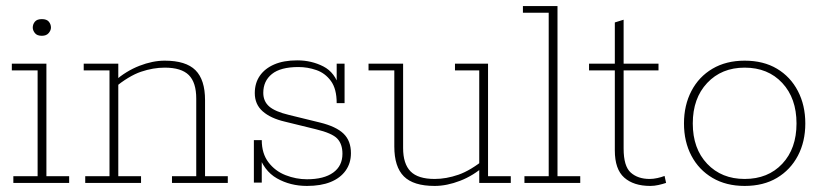

<svg xmlns="http://www.w3.org/2000/svg" viewBox="-20 -603 2722 633"><path d="M24 0V-22H104V-371H19V-393H133V-22H208V0ZM118 -485Q102 -485 95 -494Q88 -503 88 -512Q88 -523 95 -531.5Q102 -540 118 -540Q134 -540 141 -531.5Q148 -523 148 -512Q148 -503 140.5 -494Q133 -485 118 -485Z M261 0V-22H341V-371H256V-393H370V-341L358 -336Q396 -369 439.5 -386Q483 -403 523 -403Q593 -403 624.5 -371.5Q656 -340 656 -273V-22H731V0H547V-22H627V-278Q627 -331 602.5 -355.5Q578 -380 523 -380Q485 -380 445 -366.5Q405 -353 355 -312L370 -335V-22H445V0Z M992 10Q937 10 893 -15Q849 -40 831 -98L843 -105V-1H817V-141H843Q843 -97 865 -68Q887 -39 921.5 -25.5Q956 -12 992 -12Q1048 -12 1078.5 -34Q1109 -56 1109 -96Q1109 -128 1092 -146Q1075 -164 1021 -177L919 -202Q872 -213 846 -236Q820 -259 820 -296Q820 -329 836.5 -353Q853 -377 884 -390.5Q915 -404 960 -404Q1007 -404 1046 -384Q1085 -364 1099 -314L1090 -309V-393H1116V-263H1090Q1090 -310 1071 -336Q1052 -362 1023 -372Q994 -382 964 -382Q905 -382 876.5 -359Q848 -336 848 -297Q848 -269 867.5 -252Q887 -235 933 -224L1035 -199Q1088 -186 1112.5 -162.5Q1137 -139 1137 -98Q1137 -65 1119.5 -40.5Q1102 -16 1070 -3Q1038 10 992 10Z M1413 10Q1343 10 1311.5 -21.5Q1280 -53 1280 -120V-371H1195V-393H1309V-115Q1309 -63 1333.5 -38Q1358 -13 1413 -13Q1451 -13 1491.5 -27Q1532 -41 1581 -81L1560 -59V-371H1480V-393H1589V-22H1664V0H1560V-52L1578 -57Q1541 -24 1497 -7Q1453 10 1413 10Z M1709 0V-22H1789V-561H1704V-583H1818V-22H1893V0Z M2124 10Q2069 10 2038 -17.5Q2007 -45 2007 -107V-371H1922V-393H2007V-529L2036 -538V-393H2151V-371H2036V-113Q2036 -55 2059.5 -34Q2083 -13 2122 -13Q2134 -13 2147.5 -16Q2161 -19 2171 -23L2176 0Q2164 4 2150.5 7Q2137 10 2124 10Z M2435 10Q2374 10 2329 -16.5Q2284 -43 2259.5 -89.5Q2235 -136 2235 -196Q2235 -256 2259.5 -303Q2284 -350 2329 -376.5Q2374 -403 2435 -403Q2497 -403 2541.5 -376.5Q2586 -350 2610.5 -303Q2635 -256 2635 -196Q2635 -136 2610.5 -89.5Q2586 -43 2541.5 -16.5Q2497 10 2435 10ZM2435 -13Q2512 -13 2559 -63Q2606 -113 2606 -196Q2606 -279 2559 -329.5Q2512 -380 2435 -380Q2359 -380 2311.5 -329.5Q2264 -279 2264 -196Q2264 -113 2311.5 -63Q2359 -13 2435 -13Z"/></svg>

Font: Rokkitt Thin
Style: Regular
Weight: 250
Version: Version 3.103